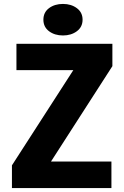

<svg xmlns="http://www.w3.org/2000/svg" viewBox="-20 -961 635 981"><path d="M301.8 -779.8Q259.3 -779.8 230.5 -801.5Q201.7 -823.2 201.7 -860.4Q201.7 -897.9 230.5 -919.4Q259.3 -940.9 301.8 -940.9Q343.8 -940.9 372.8 -919.2Q401.9 -897.5 401.9 -860.4Q401.9 -823.2 372.8 -801.5Q343.8 -779.8 301.8 -779.8ZM241.2 -135.7H549.3V0H41V-116.2L354.5 -602.5H64V-737.3H554.2V-623L241.2 -136.7Z"/></svg>

Font: Epilogue ExtraBold
Style: Regular
Weight: 800
Designer: Tyler Finck
Foundry: Etcetera Type Co
Version: Version 2.112